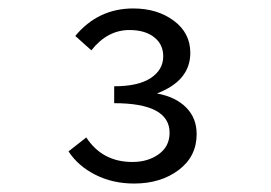

<svg xmlns="http://www.w3.org/2000/svg" viewBox="-20 -817 640 454"><path d="M297 -383Q247 -383 206 -403.5Q165 -424 142 -459L184 -492Q222 -434 293 -434Q330 -434 355.5 -452.5Q381 -471 381 -503Q381 -573 250 -573V-613Q307 -613 336.5 -632.5Q366 -652 366 -684Q366 -712 344.5 -729Q323 -746 286 -746Q234 -746 196 -698L158 -732Q212 -797 295 -797Q352 -797 391 -768Q430 -739 430 -692Q430 -626 351 -596Q395 -588 420 -563Q445 -538 445 -500Q445 -447 402.5 -415Q360 -383 297 -383Z"/></svg>

Font: TypoPRO Source Code Pro
Style: Regular
Weight: 400
Monospace: yes
Designer: Paul D. Hunt, Teo Tuominen
Foundry: Adobe Systems Incorporated
Version: Version 2.010;PS 1.0;hotconv 1.0.84;makeotf.lib2.5.63406